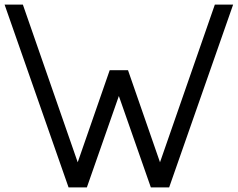

<svg xmlns="http://www.w3.org/2000/svg" viewBox="-20 -820 1040 840"><path d="M540 -513H460L320 -110L80 -800H0L280 0H360L500 -400L640 0H720L1000 -800H920L680 -110Z"/></svg>

Font: Gauge
Style: Regular
Weight: 400
Designer: Daniel Pimley
Foundry: Daniel Pimley
Version: Version 1.004;PS 001.001;hotconv 1.0.56